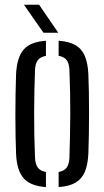

<svg xmlns="http://www.w3.org/2000/svg" viewBox="-20 -777 437 804"><path d="M47.3 -133.1Q45.9 -163.7 45.2 -205.3Q44.4 -247 44.4 -293.1Q44.4 -339.1 45.2 -384.2Q45.9 -429.3 47.3 -466.6Q50.8 -536.5 78.7 -569.1Q106.5 -601.8 172.4 -606.4V-543.2Q148.1 -538.5 137.8 -524.2Q127.4 -509.8 126.5 -482.3Q125.1 -442.4 124.1 -397.9Q123.2 -353.4 123 -306.4Q122.8 -259.4 123.7 -211.8Q124.7 -164.2 126.6 -117.8Q127.6 -90.4 138.1 -75.7Q148.6 -60.9 172.4 -56.7V6.4Q106.4 1.7 78.3 -31.3Q50.2 -64.3 47.3 -133.1ZM225.5 6.4V-56.7Q249.6 -61.4 259.7 -75.9Q269.7 -90.4 270.7 -116.5Q272.2 -161.9 273.1 -207.2Q274.1 -252.5 274.3 -298.3Q274.5 -344.1 273.5 -390.4Q272.6 -436.8 270.7 -484Q269.7 -510.9 259.5 -525Q249.2 -539.1 225.5 -543.3V-606.4Q270 -603.3 296.4 -587.7Q322.9 -572.2 335.3 -542.3Q347.8 -512.5 350 -466.6Q351.4 -432.6 352.2 -390.7Q352.9 -348.7 352.9 -303.8Q352.9 -258.8 352.2 -215Q351.4 -171.2 350 -133.1Q347.7 -87.1 335.2 -57.4Q322.8 -27.8 296.3 -12.2Q269.9 3.3 225.5 6.4ZM162 -640 80.3 -757.1H143.8L223.9 -640Z"/></svg>

Font: Big Shoulders Stencil Text Thin
Style: Regular
Weight: 100
Designer: Patric King
Foundry: XO Type Co
Version: Version 2.001